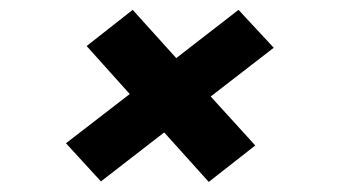

<svg xmlns="http://www.w3.org/2000/svg" viewBox="-20 -455 700 390"><path d="M185 -86.5 114 -164 243.5 -264 156 -361.5 249.5 -435 338 -337 464.5 -435 536 -358 408 -259 498.5 -159.5 404 -85.5 313.5 -186Z"/></svg>

Font: Epilogue ExtraBold
Style: Italic
Weight: 800
Italic angle: -12°
Designer: Tyler Finck
Foundry: Etcetera Type Co
Version: Version 2.111; ttfautohint (v1.8.3)